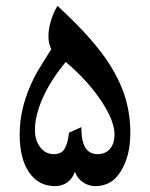

<svg xmlns="http://www.w3.org/2000/svg" viewBox="-20 -636 511 654"><path d="M167 -2Q111 -2 79 -49Q47 -96 47 -178Q47 -228 59.5 -275.5Q72 -323 95 -369Q102 -383 110 -396.5Q118 -410 129 -427.5Q140 -445 155 -469Q145 -486 145 -512Q145 -538 154 -567Q163 -596 176 -616Q242 -555 285.5 -505.5Q329 -456 356 -412.5Q383 -369 400 -324Q424 -257 424 -183Q424 -130 409 -89Q394 -48 368 -24Q341 -2 305 -2Q283 -2 263.5 -14.5Q244 -27 235 -51Q227 -27 209 -14.5Q191 -2 167 -2ZM163 -111Q189 -111 200 -129Q211 -147 215 -184L257 -203Q257 -156 270.5 -133.5Q284 -111 313 -111Q339 -111 354.5 -129Q370 -147 370 -178Q370 -209 350.5 -248.5Q331 -288 294.5 -333.5Q258 -379 204 -425Q173 -388 149 -347.5Q125 -307 112 -267.5Q99 -228 99 -194Q99 -158 117 -134.5Q135 -111 163 -111Z"/></svg>

Font: Noto Naskh Arabic SemiBold
Style: Regular
Weight: 600
Designer: Monotype Design Team, David Williams, Mohamad Dakak and Nizar Qandah
Foundry: Monotype Imaging Inc.
Version: Version 2.016